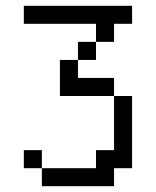

<svg xmlns="http://www.w3.org/2000/svg" viewBox="-20 -645 540 665"><path d="M437.5 -562.5V-625H62.5V-562.5H312.5V-500H250V-437.5H187.5Q187.5 -437.5 187.5 -312.5H375V-125H312.5V-62.5H125V0H375V-62.5H437.5Q437.5 -62.5 437.5 -312.5H375V-375H250V-437.5H312.5V-500H375V-562.5ZM125 -62.5V-125H62.5V-62.5Z"/></svg>

Font: Unifont
Style: Regular
Weight: 500
Version: Version 15.1.04